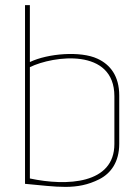

<svg xmlns="http://www.w3.org/2000/svg" viewBox="-20 -720 526 752"><path d="M428 -156C428 1 242 10 97 -21V-457C189 -502 428 -534 428 -343ZM447 -346C447 -422 412 -467 362 -490C296 -521 168 -511 97 -477V-700H78V0C203 11 280 27 369 -18C414 -41 447 -85 447 -157Z"/></svg>

Font: Advent Pro
Style: Thin
Weight: 100
Designer: Andreas Kalpakidis
Foundry: Andreas Kalpakidis
Version: Version 2.002 2007